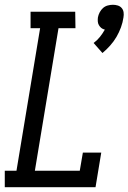

<svg xmlns="http://www.w3.org/2000/svg" viewBox="-29 -784 538 804"><path d="M400 -562 363 -604Q378 -615 389.5 -629.5Q401 -644 410 -660Q401 -662 395 -667Q389 -672 385 -679Q381 -686 380.5 -694.5Q380 -703 381 -711Q383 -722 388.5 -732.5Q394 -743 402.5 -750.5Q411 -758 422 -761Q433 -764 444 -764Q454 -764 464 -761Q474 -758 480.5 -750.5Q487 -743 488.5 -732.5Q490 -722 488 -711Q485 -690 477.5 -669.5Q470 -649 459 -630Q448 -611 432.5 -593.5Q417 -576 400 -562ZM-9 0V-69H40L139 -666H99V-735H286L287 -666H216L117 -69H305L318 -145H395L371 0Z"/></svg>

Font: Iosevka QP
Style: Italic
Weight: 400
Italic angle: -9°
Designer: Belleve Invis
Foundry: Belleve Invis
Version: Version 20.0.0; ttfautohint (v1.8.4)